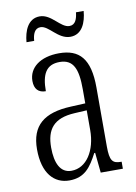

<svg xmlns="http://www.w3.org/2000/svg" viewBox="-83 -772 595 837"><g transform="rotate(-10 214.5 -353.5)"><path d="M269 -606C321 -606 341 -657 345 -707H311C308 -679 300 -653 273 -653C234 -653 204 -717 152 -717C99 -717 80 -664 76 -616H110C112 -645 121 -670 147 -670C184 -670 214 -606 269 -606ZM156 10C225 10 253 -32 283 -89H287L296 0H394V-31H391C354 -31 342 -44 342 -108V-369C342 -497 296 -544 207 -544C124 -544 72 -504 72 -445C72 -410 89 -391 122 -391C122 -466 143 -506 203 -506C264 -506 282 -461 282 -372V-309L218 -306C98 -301 40 -253 40 -148C40 -41 89 10 156 10ZM172 -30C123 -30 102 -76 102 -145C102 -225 135 -270 229 -275L283 -278V-191C283 -100 239 -30 172 -30Z"/></g></svg>

Font: Noto Serif Tamil ExtraCondensed Light
Style: Italic
Weight: 300
Width: 2
Italic angle: -12°
Designer: Indian Type Foundry, Tom Grace, and the Monotype Design Team
Foundry: Monotype Imaging Inc.
Version: Version 2.003